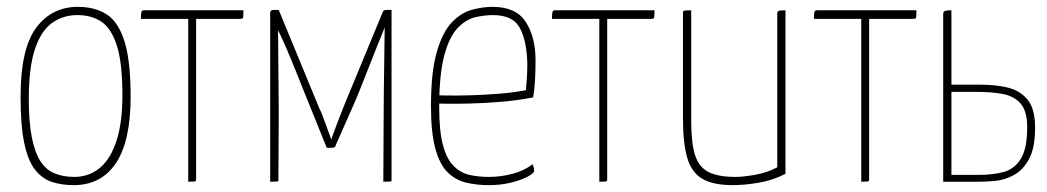

<svg xmlns="http://www.w3.org/2000/svg" viewBox="-20 -530 3054 560"><path d="M195 10Q161 10 132.5 1Q104 -8 83 -34Q62 -60 51 -111.5Q40 -163 40 -248Q40 -388 85.5 -449Q131 -510 207 -510Q258 -510 292 -487.5Q326 -465 343.5 -408Q361 -351 361 -248Q361 -118 318 -54Q275 10 195 10ZM196 -14Q240 -14 271.5 -40.5Q303 -67 320 -120Q337 -173 337 -252Q337 -346 321 -396.5Q305 -447 276 -466.5Q247 -486 206 -486Q163 -486 131 -462.5Q99 -439 81.5 -385.5Q64 -332 64 -241Q64 -173 73 -128.5Q82 -84 98.5 -59Q115 -34 140 -24Q165 -14 196 -14Z M529 0V-475H391Q391 -488 392 -493Q393 -498 395 -499Q397 -500 400 -500H690Q690 -488 689.5 -482.5Q689 -477 687 -476Q685 -475 680 -475H552V-9Q552 -5 551.5 -3Q551 -1 546 -0.5Q541 0 529 0Z M768 0V-494Q768 -494 769.5 -497.5Q771 -501 779 -501H793L913 -210Q914 -210 919 -197Q924 -184 930.5 -166.5Q937 -149 941.5 -136Q946 -123 946 -123Q960 -162 975.5 -201.5Q991 -241 998 -257L1096 -494Q1096 -495 1098 -498Q1100 -501 1107 -501H1122V-7Q1122 -4 1122 -2.5Q1122 -1 1117 -0.5Q1112 0 1098 0L1099 -192Q1099 -201 1099.5 -261Q1100 -321 1102 -450Q1093 -428 1079 -393Q1065 -358 1051 -322Q1037 -286 1027 -261.5Q1017 -237 1016 -235L959 -106Q958 -99 948 -99H933L878 -235Q878 -235 868.5 -258.5Q859 -282 845.5 -316Q832 -350 817.5 -384Q803 -418 792 -440Q792 -440 791.5 -440Q791 -440 791 -440Q792 -327 792.5 -266Q793 -205 793 -200L792 -7Q792 -4 792 -2.5Q792 -1 787 -0.5Q782 0 768 0Z M1406 10Q1370 10 1339 2.5Q1308 -5 1285 -28Q1262 -51 1249.5 -97.5Q1237 -144 1237 -221Q1237 -320 1254 -378.5Q1271 -437 1298 -465Q1325 -493 1356.5 -501.5Q1388 -510 1417 -510Q1485 -510 1513.5 -466Q1542 -422 1542 -354Q1542 -325 1540.5 -297Q1539 -269 1535 -246Q1490 -237 1441 -233Q1392 -229 1350 -228Q1308 -227 1282 -227.5Q1256 -228 1256 -228V-252Q1256 -252 1282.5 -251.5Q1309 -251 1349.5 -252Q1390 -253 1434 -256.5Q1478 -260 1514 -267Q1516 -290 1517 -307Q1518 -324 1518 -342Q1517 -408 1497 -447Q1477 -486 1418 -486Q1394 -486 1367 -480Q1340 -474 1315.5 -449Q1291 -424 1276 -369Q1261 -314 1261 -217Q1261 -147 1272 -106.5Q1283 -66 1303 -46Q1323 -26 1349 -20Q1375 -14 1405 -14Q1442 -14 1476.5 -23.5Q1511 -33 1533 -51Q1536 -45 1537 -40Q1538 -35 1538 -32Q1538 -25 1519.5 -15Q1501 -5 1471 2.5Q1441 10 1406 10Z M1728 0V-475H1590Q1590 -488 1591 -493Q1592 -498 1594 -499Q1596 -500 1599 -500H1889Q1889 -488 1888.5 -482.5Q1888 -477 1886 -476Q1884 -475 1879 -475H1751V-9Q1751 -5 1750.5 -3Q1750 -1 1745 -0.5Q1740 0 1728 0Z M2118 10Q2060 10 2028.5 -8.5Q1997 -27 1984.5 -69.5Q1972 -112 1972 -185V-490Q1972 -495 1973 -497Q1974 -499 1979 -499.5Q1984 -500 1996 -500V-178Q1996 -114 2007 -78.5Q2018 -43 2046 -28.5Q2074 -14 2126 -14Q2146 -14 2181.5 -20Q2217 -26 2247 -42V-490Q2247 -495 2249 -497Q2251 -499 2256.5 -499.5Q2262 -500 2271 -500V-23Q2234 -4 2192.5 3Q2151 10 2118 10Z M2492 0V-475H2354Q2354 -488 2355 -493Q2356 -498 2358 -499Q2360 -500 2363 -500H2653Q2653 -488 2652.5 -482.5Q2652 -477 2650 -476Q2648 -475 2643 -475H2515V-9Q2515 -5 2514.5 -3Q2514 -1 2509 -0.5Q2504 0 2492 0Z M2731 0V-489Q2731 -494 2733 -496Q2735 -498 2740 -499Q2745 -500 2755 -500V-283H2842Q2884 -283 2919.5 -274.5Q2955 -266 2977 -239.5Q2999 -213 2999 -158Q2999 -98 2981 -65.5Q2963 -33 2936.5 -19Q2910 -5 2883.5 -2.5Q2857 0 2840 0ZM2837 -20Q2876 -20 2907.5 -28.5Q2939 -37 2957.5 -67Q2976 -97 2976 -159Q2976 -205 2957.5 -227Q2939 -249 2906.5 -255.5Q2874 -262 2830 -262Q2830 -262 2819 -262Q2808 -262 2793 -262Q2778 -262 2766.5 -262Q2755 -262 2755 -262V-20Q2755 -20 2767.5 -20Q2780 -20 2796 -20Q2812 -20 2824.5 -20Q2837 -20 2837 -20Z"/></svg>

Font: Yanone Kaffeesatz ExtraLight
Style: Regular
Weight: 200
Designer: Yanone (Cyrillic: Daniel Pouzeot, Huerta Tipografica, and Cyreal)
Foundry: Yanone
Version: Version 2.003